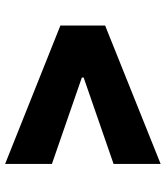

<svg xmlns="http://www.w3.org/2000/svg" viewBox="30 -662 634 733"><g transform="rotate(90 346.5 -296.0)"><path d="M78.1 -210V-380.9L606.4 -592.8V-413.1L276.4 -298.8V-292L606.4 -177.7V1Z"/></g></svg>

Font: Inter Black
Style: Regular
Weight: 900
Designer: Rasmus Andersson
Foundry: rsms
Version: Version 4.000;git-a52131595